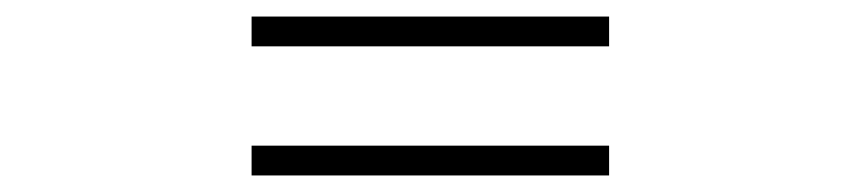

<svg xmlns="http://www.w3.org/2000/svg" viewBox="-20 -496 1040 232"><path d="M284 -440V-476H716V-440ZM284 -284V-320H716V-284Z"/></svg>

Font: Chocolate Classical Sans
Style: Regular
Weight: 400
Designer: 田海東、宇文滿月
Foundry: Moonlit Owen
Version: Version 1.001